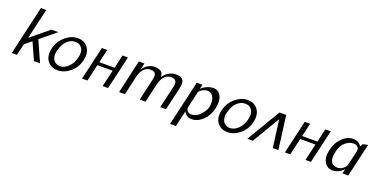

<svg xmlns="http://www.w3.org/2000/svg" viewBox="-24 -1539 4992 2551"><g transform="rotate(20 2472.5 -264.0)"><path d="M78 0 238 -694H313L214 -264L467 -472H565L347 -293L478 0H392L284 -241L189 -163L151 0Z M556 -237Q557 -240 558 -245Q559 -250 560 -252Q586 -351 667 -418.5Q748 -486 840 -486Q933 -486 983.5 -416.5Q1034 -347 1008 -237Q984 -130 902 -61Q820 8 726 8Q633 8 582 -59Q531 -126 556 -237ZM637 -246 633 -244Q621 -196 626 -156Q632 -107 664 -80.5Q696 -54 738 -54Q798 -54 854 -106.5Q910 -159 931 -251Q951 -334 918 -381.5Q885 -429 825 -429Q759 -429 708 -379.5Q657 -330 637 -246Z M1072 0 1181 -472H1257L1213 -283H1429L1472 -472H1549L1440 0H1363L1418 -237H1202L1148 0Z M1596 0 1703 -472H1782L1761 -379Q1829 -474 1925 -477Q1959 -478 1984 -469Q2006 -463 2020.5 -451.5Q2035 -440 2041 -423.5Q2047 -407 2048 -399Q2049 -391 2050 -377Q2122 -479 2226 -479Q2339 -479 2342 -397Q2343 -382 2341.5 -366Q2340 -350 2338 -340.5Q2336 -331 2331 -309Q2326 -287 2324 -278L2259 1H2178L2251 -313Q2264 -371 2246 -397Q2228 -423 2175 -423Q2125 -423 2086.5 -381Q2048 -339 2032 -274L1969 0H1887L1959 -313Q1972 -372 1954.5 -397.5Q1937 -423 1883 -423Q1833 -423 1794.5 -381Q1756 -339 1740 -274Q1739 -271 1739 -267L1678 0Z M2377 166 2523 -470H2603L2589 -408Q2669 -479 2758 -479Q2832 -479 2865.5 -410.5Q2899 -342 2875 -237Q2851 -129 2778.5 -60Q2706 9 2623 9Q2578 9 2550.5 -12Q2523 -33 2511 -59L2459 166ZM2577 -351Q2577 -350 2575.5 -346Q2574 -342 2574 -340V-337V-334L2527 -132Q2520 -103 2537 -76Q2558 -48 2599 -48Q2672 -48 2736.5 -123Q2801 -198 2797 -282Q2798 -340 2771 -379.5Q2744 -419 2694 -419Q2659 -419 2621.5 -396.5Q2584 -374 2577 -351Z M2958 -237Q2959 -240 2960 -245Q2961 -250 2962 -252Q2988 -351 3069 -418.5Q3150 -486 3242 -486Q3335 -486 3385.5 -416.5Q3436 -347 3410 -237Q3386 -130 3304 -61Q3222 8 3128 8Q3035 8 2984 -59Q2933 -126 2958 -237ZM3039 -246 3035 -244Q3023 -196 3028 -156Q3034 -107 3066 -80.5Q3098 -54 3140 -54Q3200 -54 3256 -106.5Q3312 -159 3333 -251Q3353 -334 3320 -381.5Q3287 -429 3227 -429Q3161 -429 3110 -379.5Q3059 -330 3039 -246Z M3848 0H3769L3718 -389L3487 0H3409L3691 -474H3786Z M3940 0 4049 -472H4125L4081 -283H4297L4340 -472H4417L4308 0H4231L4286 -237H4070L4016 0Z M4486 -236Q4511 -346 4586 -415H4585Q4642 -469 4707 -478Q4717 -480 4739 -480Q4812 -479 4852 -416L4876 -457L4945 -472L4836 0H4754L4763 -37Q4765 -42 4766 -49L4769 -65Q4698 9 4612 9Q4540 9 4499.5 -57.5Q4459 -124 4486 -236ZM4569 -239Q4568 -235 4568 -230Q4556 -173 4560 -136Q4566 -89 4595 -68.5Q4624 -48 4663 -48Q4709 -48 4744.5 -78Q4780 -108 4786 -137L4834 -344Q4840 -372 4822 -398Q4798 -423 4759 -423Q4698 -423 4644.5 -377.5Q4591 -332 4569 -239Z"/></g></svg>

Font: Coval
Style: Light Italic
Weight: 300
Foundry: Context Ltd
Version: Version 001.000